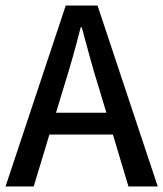

<svg xmlns="http://www.w3.org/2000/svg" viewBox="-20 -675 591 695"><path d="M0 0 218 -655H333L551 0H445L338 -357Q321 -411 306 -465.5Q291 -520 276 -576H272Q258 -520 242.5 -465.5Q227 -411 210 -357L102 0ZM122 -188V-267H427V-188Z"/></svg>

Font: Source Sans 3 ExtraLight Medium
Style: Regular
Weight: 500
Version: Version 3.052;hotconv 1.1.0;makeotfexe 2.6.0